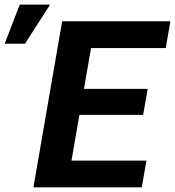

<svg xmlns="http://www.w3.org/2000/svg" viewBox="-84 -802 749 822"><path d="M543 -114.3 522.9 0H155.3L174.8 -114.3ZM325.7 -710.9 202.1 0H59.1L182.1 -710.9ZM548.3 -421.4 528.8 -310.1H209L228.5 -421.4ZM645.5 -710.9 625.5 -596.2H258.3L278.8 -710.9ZM-64 -614.7 0.5 -782.2H130.4L22.9 -614.7Z"/></svg>

Font: Roboto
Style: Bold Italic
Weight: 700
Italic angle: -12°
Designer: Christian Robertson
Foundry: Google
Version: Version 3.0